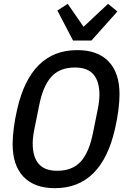

<svg xmlns="http://www.w3.org/2000/svg" viewBox="-20 -972 659 1004"><path d="M267 12Q160 12 103 -47.5Q46 -107 46 -219Q46 -254 52 -302Q58 -350 70 -401Q105 -555 183.5 -632.5Q262 -710 384 -710Q491 -710 548 -650.5Q605 -591 605 -479Q605 -444 599 -396Q593 -348 581 -297Q546 -143 467.5 -65.5Q389 12 267 12ZM279 -79Q359 -79 403 -128Q447 -177 467 -281L491 -400Q500 -445 500 -476Q500 -546 469 -582.5Q438 -619 372 -619Q292 -619 248 -570Q204 -521 184 -417L160 -298Q151 -253 151 -222Q151 -152 182 -115.5Q213 -79 279 -79ZM362 -760 280 -917 334 -952 417 -832 545 -952 594 -912 458 -760Z"/></svg>

Font: IBM Plex Sans Condensed Medium
Style: Italic
Weight: 500
Width: 3
Italic angle: -11°
Designer: Mike Abbink, Paul van der Laan, Pieter van Rosmalen
Foundry: Bold Monday
Version: Version 1.3